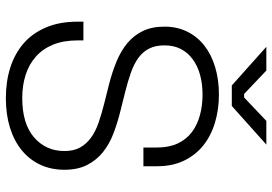

<svg xmlns="http://www.w3.org/2000/svg" viewBox="-157 -759 930 656"><g transform="rotate(90 308.0 -431.0)"><path d="M315 14Q259 14 211.5 -1Q164 -16 129 -46Q94 -76 74 -122.5Q54 -169 54 -232V-251H118V-232Q118 -183 132.5 -147.5Q147 -112 173.5 -88.5Q200 -65 236 -53.5Q272 -42 315 -42Q403 -42 449.5 -82.5Q496 -123 496 -186Q496 -218 484 -239.5Q472 -261 451 -276.5Q430 -292 400 -302.5Q370 -313 334 -322L270 -338Q227 -349 190.5 -364Q154 -379 127.5 -401Q101 -423 86 -454Q71 -485 71 -528Q71 -571 88 -605.5Q105 -640 135.5 -664Q166 -688 209 -701Q252 -714 303 -714Q354 -714 399 -700.5Q444 -687 477 -660.5Q510 -634 529 -594.5Q548 -555 548 -503V-456H484V-503Q484 -544 470 -573.5Q456 -603 431.5 -621.5Q407 -640 374 -649Q341 -658 303 -658Q266 -658 235.5 -649.5Q205 -641 182.5 -624.5Q160 -608 147.5 -584Q135 -560 135 -528Q135 -497 146 -475.5Q157 -454 177.5 -439Q198 -424 227.5 -413.5Q257 -403 293 -394L357 -378Q398 -368 435 -354Q472 -340 499.5 -318Q527 -296 543.5 -264Q560 -232 560 -186Q560 -140 542.5 -103Q525 -66 493 -40Q461 -14 416 0Q371 14 315 14ZM272 -758 140 -876H221L301 -800H313L393 -876H474L342 -758Z"/></g></svg>

Font: Space Grotesk Light
Style: Regular
Weight: 300
Designer: Florian Karsten
Foundry: Florian Karsten
Version: Version 2.000